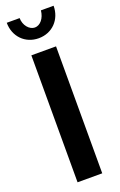

<svg xmlns="http://www.w3.org/2000/svg" viewBox="-173 -962 633 1009"><g transform="rotate(-20 143.0 -457.5)"><path d="M202 -915C198 -872 172 -841 142 -841C111 -841 83 -875 83 -915H11C11 -838 66 -781 142 -781C218 -781 273 -838 273 -915ZM74 0H212V-710H74Z"/></g></svg>

Font: FIGSv2-sans-serif
Style: Bold
Weight: 700
Designer: Matt McInerney, Pablo Impallari, Rodrigo Fuenzalida,Mirko Velimirovic
Foundry: Matt McInerney, Pablo Impallari, Rodrigo Fuenzalida
Version: Version 4.021;hotconv 1.0.109;makeotfexe 2.5.65596